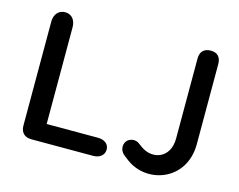

<svg xmlns="http://www.w3.org/2000/svg" viewBox="-96 -823 1224 984"><g transform="rotate(15 515.5 -331.0)"><path d="M138 0H466C498 0 524 -18 524 -49C524 -79 498 -96 466 -96H193V-609C193 -646 173 -674 137 -674C101 -674 80 -646 80 -609V-58C80 -21 101 0 138 0ZM622 -42 644 -25C763 66 963 1 963 -196V-620C963 -657 944 -677 909 -677C873 -677 853 -657 853 -620V-196C853 -89 760 -61 695 -108L673 -124C653 -138 622 -133 608 -114C593 -93 596 -61 622 -42Z"/></g></svg>

Font: SN Pro Medium
Style: Regular
Weight: 500
Designer: Tobias Whetton
Foundry: Supernotes
Version: Version 1.003;Glyphs 3.3 (3324)